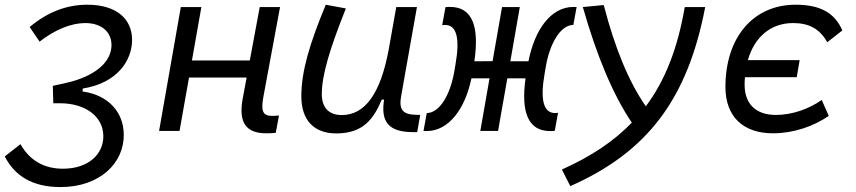

<svg xmlns="http://www.w3.org/2000/svg" viewBox="-38 -547 3574 802"><path d="M214.8 234.4C378.9 234.4 480.5 134.3 479 14.6C478 -79.1 414.6 -147.9 312.5 -164.1H307.1L307.6 -177.2C451.2 -199.7 513.7 -293.9 513.7 -380.4C513.7 -469.2 446.8 -527.3 327.1 -527.3C241.7 -527.3 162.1 -498 85.9 -434.1L127.4 -373C191.4 -423.3 259.8 -450.7 317.9 -450.7C384.8 -450.7 427.7 -414.6 427.7 -358.9C427.7 -292.5 368.2 -236.3 261.7 -206.5C242.7 -201.7 212.4 -194.3 182.6 -188.5L184.6 -115.7H212.4C317.9 -115.7 392.6 -61 393.6 20C395 96.7 331.5 157.7 225.1 157.7C148.4 157.7 87.4 125.5 47.4 55.2L-18.1 106.4C22.9 186.5 95.7 234.4 214.8 234.4Z M626.5 0H711.9L751.5 -223.1H992.2L976.1 -136.7C957 -35.2 989.3 9.8 1074.2 9.8C1089.4 9.8 1102.1 9.3 1113.8 7.8L1127.4 -64.5C1116.7 -63.5 1106.9 -63 1097.2 -63C1058.6 -63 1051.8 -85.4 1062 -141.6L1131.8 -517.6H1046.9L1005.4 -294.4H763.7L803.2 -517.6H717.3Z M1366.7 10.3C1476.6 10.3 1522 -47.4 1556.6 -130.9H1566.4C1551.8 -40 1583.5 4.9 1687.5 4.9H1704.6L1717.3 -66.9L1700.7 -67.4C1643.6 -68.4 1627.4 -89.4 1637.7 -146L1703.6 -517.6H1617.2L1585 -336.4V-336.9C1551.3 -157.2 1487.3 -66.4 1389.6 -66.4C1335.9 -66.4 1306.2 -97.2 1306.2 -153.8C1306.2 -231.9 1337.9 -338.9 1406.7 -511.7L1322.8 -527.3C1254.4 -362.3 1220.7 -248 1220.7 -145C1220.7 -45.4 1272.9 10.3 1366.7 10.3Z M1743.2 0.5C1837.4 0.5 1904.8 -92.8 1931.2 -219.7H2006.8L1968.3 0H2042.5L2081.1 -219.7H2157.2C2137.7 -79.1 2167.5 0.5 2259.8 0.5C2266.1 0.5 2272.5 0.5 2279.3 -0.5L2293 -75.7C2289.1 -75.2 2285.2 -74.7 2281.2 -74.7C2231.9 -74.7 2217.8 -129.9 2236.8 -238.8L2242.2 -270.5C2259.3 -367.2 2303.7 -442.4 2356.9 -442.9L2370.6 -517.6C2366.2 -518.1 2362.3 -518.1 2357.9 -518.1C2262.7 -518.1 2195.3 -422.9 2169.4 -291H2093.8L2133.3 -517.6H2059.1L2019.5 -291.5L1943.4 -291C1964.8 -435.5 1935.5 -518.1 1842.3 -518.1C1835.9 -518.1 1829.6 -518.1 1822.8 -517.1L1809.1 -441.9C1813.5 -442.4 1817.4 -442.9 1820.8 -442.9C1869.6 -442.9 1883.8 -387.2 1864.7 -278.3L1859.4 -247.1C1842.3 -149.9 1797.9 -75.2 1744.6 -74.7L1731 0C1735.4 0.5 1739.3 0.5 1743.2 0.5Z M2344.2 230.5C2668 87.4 2834.5 -134.8 2907.7 -517.6H2822.3C2793 -346.7 2741.2 -211.9 2659.7 -103C2589.4 -203.6 2531.2 -343.3 2483.9 -525.9L2396.5 -517.6C2453.6 -317.4 2521 -153.3 2601.1 -34.7C2525.4 43.9 2429.2 107.4 2309.1 161.1Z M3190.9 9.8C3275.9 9.8 3360.4 -19 3423.8 -63L3394.5 -129.4C3340.8 -91.8 3271 -66.9 3203.1 -66.9C3118.7 -66.9 3072.8 -113.3 3072.3 -192.4C3072.3 -203.6 3072.8 -214.4 3073.7 -224.6H3290L3302.2 -295.9H3085.9C3113.3 -392.1 3181.2 -450.7 3274.9 -450.7C3340.8 -450.7 3386.2 -426.8 3417.5 -370.6L3480.5 -419.9C3448.7 -493.7 3387.7 -527.3 3285.2 -527.3C3108.4 -527.3 2992.2 -391.1 2992.2 -183.6C2992.2 -61 3064.9 9.8 3190.9 9.8Z"/></svg>

Font: Cascadia Mono NF SemiLight
Style: Italic
Weight: 350
Italic angle: -10°
Monospace: yes
Designer: Aaron Bell
Foundry: Saja Typeworks
Version: Version 2404.023